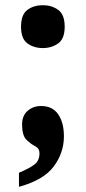

<svg xmlns="http://www.w3.org/2000/svg" viewBox="-20 -565 331 739"><path d="M145 -380Q179 -380 204 -398Q229 -416 229 -462Q229 -509 204 -527Q179 -545 145 -545Q110 -545 85.5 -527Q61 -509 61 -462Q61 -416 85.5 -398Q110 -380 145 -380ZM53 154Q148 128 187 75.5Q226 23 226 -40Q226 -93 204 -125Q182 -157 138 -157Q108 -157 86.5 -138.5Q65 -120 65 -86Q65 -44 81.5 -27.5Q98 -11 115 -2.5Q132 6 132 25Q132 54 111.5 69Q91 84 53 100Z"/></svg>

Font: Noto Serif SemiCondensed Extra
Style: Regular
Weight: 800
Width: 4
Designer: Monotype Design Team
Foundry: Monotype Imaging Inc.
Version: Version 1.002